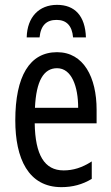

<svg xmlns="http://www.w3.org/2000/svg" viewBox="-20 -761 458 791"><path d="M215 -741C141 -741 92 -691 90 -607H143C148 -657 172 -679 213 -679C254 -679 277 -655 281 -607H334C331 -696 288 -741 215 -741ZM215 -546C102 -546 43 -447 43 -265C43 -109 96 10 233 10C279 10 320 -1 358 -24V-96C318 -70 281 -59 242 -59C163 -59 125 -123 123 -253H378V-309C378 -442 325 -546 215 -546ZM215 -480C275 -480 302 -405 302 -317H124C129 -428 160 -480 215 -480Z"/></svg>

Font: Noto Sans UI Condensed
Style: Regular
Weight: 400
Width: 3
Designer: Monotype Design Team
Foundry: Monotype Imaging Inc.
Version: Version 1.901